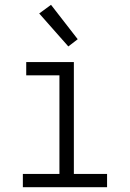

<svg xmlns="http://www.w3.org/2000/svg" viewBox="-20 -778 540 798"><path d="M75 0V-55H227V-465H89V-520H287V-55H425V0ZM264 -585 143 -722 192 -758 303 -615Z"/></svg>

Font: Iosevka Fixed Light
Style: Regular
Weight: 300
Monospace: yes
Designer: Belleve Invis
Foundry: Belleve Invis
Version: Version 32.3.0